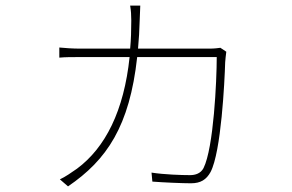

<svg xmlns="http://www.w3.org/2000/svg" viewBox="-20 -617 1040 683"><path d="M764 -447C755 -446 745 -444 723 -444H471C474 -476 476 -510 477 -547C478 -567 478 -577 479 -597H443C446 -578 447 -564 447 -544C447 -509 446 -476 443 -444H268C237 -444 213 -446 191 -448V-412C214 -414 233 -414 269 -414H441C421 -223 355 -92 254 -17C237 -5 211 13 193 21L222 46C360 -48 441 -168 468 -414H751C751 -330 740 -91 704 -19C694 0 675 6 656 6C626 6 564 4 519 -3L522 29C560 32 629 35 659 35C694 35 714 22 729 -5C767 -77 779 -328 781 -395C782 -407 783 -419 785 -433Z"/></svg>

Font: Noto Sans T Chinese Thin
Style: Regular
Weight: 100
Designer: Ryoko NISHIZUKA (kana & ideographs); Paul D. Hunt (Latin, Greek & Cyrillic); Wenlong ZHANG (bopomofo); Sandoll Communica
Foundry: Adobe Systems Incorporated
Version: Version 1.000;PS 1;hotconv 1.0.78;makeotf.lib2.5.61930